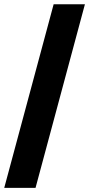

<svg xmlns="http://www.w3.org/2000/svg" viewBox="-25 -782 423 911"><path d="M377.9 -761.7 143.6 109.4H-4.9L229.5 -761.7Z"/></svg>

Font: Inter Tight ExtraBold
Style: Regular
Weight: 800
Designer: Rasmus Andersson
Foundry: rsms
Version: Version 3.004; ttfautohint (v1.8.4.7-5d5b)